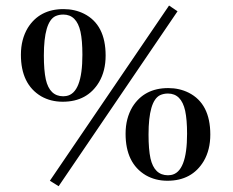

<svg xmlns="http://www.w3.org/2000/svg" viewBox="-20 -636 831 686"><path d="M189.5 29.3 614.3 -595.7 584 -616.2 158.2 9.8ZM207 -603.5Q121.1 -603.5 79.1 -536.1Q54.7 -495.1 54.7 -440.4Q54.7 -335 127 -292Q161.1 -272.5 204.1 -272.5Q292 -272.5 334 -342.8Q357.4 -382.8 357.4 -437.5Q357.4 -547.9 280.3 -586.9Q247.1 -603.5 207 -603.5ZM206.1 -292Q157.2 -292 143.6 -352.5Q136.7 -384.8 136.7 -437.5Q136.7 -557.6 177.7 -578.1Q190.4 -584 206.1 -584Q253.9 -584 267.6 -522.5Q274.4 -491.2 274.4 -440.4Q274.4 -302.7 216.8 -293Q210.9 -292 206.1 -292ZM581.1 -321.3Q495.1 -321.3 453.1 -253.9Q428.7 -212.9 428.7 -158.2Q428.7 -52.7 501 -9.8Q535.2 9.8 578.1 9.8Q666 9.8 708 -60.5Q731.4 -100.6 731.4 -155.3Q731.4 -265.6 654.3 -304.7Q621.1 -321.3 581.1 -321.3ZM580.1 -9.8Q531.2 -9.8 517.6 -70.3Q510.7 -102.5 510.7 -155.3Q510.7 -275.4 551.8 -295.9Q564.5 -301.8 580.1 -301.8Q627.9 -301.8 641.6 -240.2Q648.4 -208 648.4 -158.2Q648.4 -20.5 590.8 -10.7Q585 -9.8 580.1 -9.8Z"/></svg>

Font: Abhaya Libre Medium
Style: Regular
Weight: 500
Designer: Pushpananda Ekanayake, Sol Matas, Pathum Egodawatta
Foundry: Mooniak
Version: Version 1.050 ; ttfautohint (v1.6)